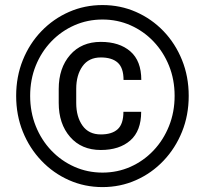

<svg xmlns="http://www.w3.org/2000/svg" viewBox="-20 -741 826 771"><path d="M44.9 -356Q44.9 -433.6 71.8 -500Q98.6 -566.4 146.5 -616Q194.3 -665.5 257.1 -693.1Q319.8 -720.7 391.6 -720.7Q463.4 -720.7 526.1 -693.1Q588.9 -665.5 636.5 -616Q684.1 -566.4 710.9 -500Q737.8 -433.6 737.8 -356Q737.8 -278.3 710.9 -211.9Q684.1 -145.5 636.5 -95.5Q588.9 -45.4 526.1 -17.6Q463.4 10.3 391.6 10.3Q319.8 10.3 257.1 -17.6Q194.3 -45.4 146.5 -95.5Q98.6 -145.5 71.8 -211.9Q44.9 -278.3 44.9 -356ZM101.1 -356Q101.1 -291 123.5 -234.9Q146 -178.7 186 -136.7Q226.1 -94.7 278.8 -71.3Q331.5 -47.9 391.6 -47.9Q451.7 -47.9 504.2 -71.3Q556.6 -94.7 596.4 -136.7Q636.2 -178.7 658.7 -234.9Q681.2 -291 681.2 -356Q681.2 -421.4 658.7 -477.1Q636.2 -532.7 596.4 -574.5Q556.6 -616.2 504.2 -639.4Q451.7 -662.6 391.6 -662.6Q331.5 -662.6 278.8 -639.4Q226.1 -616.2 186 -574.5Q146 -532.7 123.5 -477.1Q101.1 -421.4 101.1 -356ZM475.6 -292H546.9Q546.9 -215.3 503.2 -177Q459.5 -138.7 384.8 -138.7Q307.1 -138.7 261.5 -191.2Q215.8 -243.7 215.8 -327.6V-383.8Q215.8 -467.8 261.5 -520.3Q307.1 -572.8 384.8 -572.8Q459.5 -572.8 503.4 -534.7Q547.4 -496.6 547.4 -419.9H476.1Q476.1 -468.3 452.9 -489.3Q429.7 -510.3 384.8 -510.3Q336.4 -510.3 311.3 -474.9Q286.1 -439.5 286.1 -384.3V-327.6Q286.1 -272 311.3 -236.6Q336.4 -201.2 384.8 -201.2Q429.7 -201.2 452.6 -222.2Q475.6 -243.2 475.6 -292Z"/></svg>

Font: Vazirmatn RD UI
Style: Regular
Weight: 400
Designer: Saber Rastikerdar
Foundry: Saber Rastikerdar
Version: Version 33.003